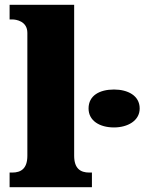

<svg xmlns="http://www.w3.org/2000/svg" viewBox="-20 -780 602 800"><path d="M363 0V-61H352C315 -61 289 -78 289 -131V-760H20V-699H31C47 -699 94 -692 94 -643V-131C94 -78 68 -61 31 -61H20V0ZM455 -249C512 -249 562 -277 562 -328C562 -382 512 -407 455 -407C395 -407 349 -382 349 -328C349 -277 395 -249 455 -249Z"/></svg>

Font: UArctic Serif Black
Style: Regular
Weight: 900
Designer: Customization by Puisto advertising & original work Monotype Design Team
Foundry: Monotype Imaging Inc.
Version: Version 2.004